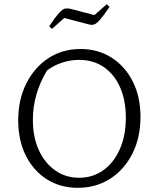

<svg xmlns="http://www.w3.org/2000/svg" viewBox="-20 -889 757 917"><path d="M351 8Q268 8 204 -32.5Q140 -73 103.5 -145.5Q67 -218 67 -315Q67 -413 105.5 -490Q144 -567 211 -611Q278 -655 364 -655Q448 -655 512.5 -614Q577 -573 614 -500Q651 -427 651 -331Q651 -232 612.5 -155.5Q574 -79 506.5 -35.5Q439 8 351 8ZM358 -40Q423 -40 473.5 -76Q524 -112 552.5 -177Q581 -242 581 -328Q581 -410 553.5 -472Q526 -534 476 -568.5Q426 -603 358 -603Q318 -603 278.5 -590.5Q239 -578 205 -553Q137 -441 137 -317Q137 -235 165 -173Q193 -111 243 -75.5Q293 -40 358 -40ZM228 -751 215 -764Q246 -810 263 -828Q280 -846 291 -848Q302 -850 316 -847L431 -817L490 -869L503 -856Q473 -812 456 -793Q439 -774 427.5 -771.5Q416 -769 402 -773L287 -803Z"/></svg>

Font: Piazzolla SC Light
Style: Regular
Weight: 300
Designer: Juan Pablo del Peral
Foundry: Huerta Tipografica
Version: Version 1.330